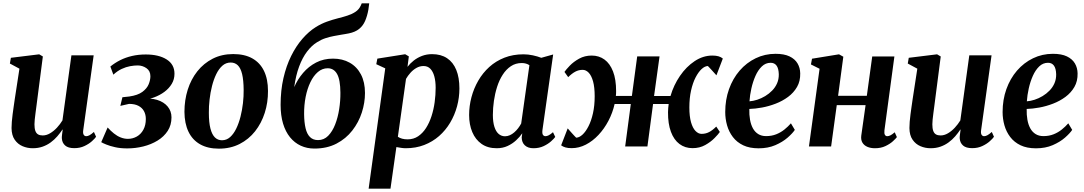

<svg xmlns="http://www.w3.org/2000/svg" viewBox="-20 -882 6527 1156"><path d="M177 10.5Q144.5 10.5 115.8 -1.8Q87 -14 68.5 -40.8Q50 -67.5 49.5 -111Q49.5 -128 51.2 -149.2Q53 -170.5 56 -194Q59 -217.5 62.5 -241.2Q66 -265 69 -286L97 -468.5L39.5 -499.5L45.5 -534L216 -555L238 -542L205 -287Q202.5 -266.5 199.5 -244.2Q196.5 -222 193.8 -201Q191 -180 189.2 -162.5Q187.5 -145 187.5 -133.5Q187.5 -109 192.8 -94.2Q198 -79.5 209 -73Q220 -66.5 237 -66.5Q259.5 -66.5 281.5 -79.5Q303.5 -92.5 322.8 -113.2Q342 -134 356 -157L410 -549H544L481 -97.5Q478.5 -79 484 -70.5Q489.5 -62 499 -62Q508 -62 518.5 -67.5Q529 -73 545.5 -87.5L558.5 -58.5Q551.5 -48 533.5 -31.8Q515.5 -15.5 488.5 -2.8Q461.5 10 427.5 10Q390.5 10 372.5 -5.8Q354.5 -21.5 352.5 -47.5Q352 -50.5 352.2 -56.8Q352.5 -63 353.5 -70.8Q354.5 -78.5 355.5 -86.5Q356.5 -94.5 357.5 -101.5L356 -102Q342.5 -81.5 325 -61.2Q307.5 -41 285.5 -24.8Q263.5 -8.5 236.5 1Q209.5 10.5 177 10.5Z M746 11.5Q705 11.5 673 4.2Q641 -3 619.8 -11.8Q598.5 -20.5 589.5 -26L628 -114.5Q646 -94.5 665.5 -78.8Q685 -63 706.5 -54.5Q728 -46 750 -46Q779 -46 803.8 -60Q828.5 -74 843.2 -101Q858 -128 858 -165.5Q858 -192.5 846.8 -213Q835.5 -233.5 813.2 -245Q791 -256.5 757 -256.5L704.5 -244.5L717 -296.5L758.5 -301Q810 -308.5 837.2 -328.8Q864.5 -349 875 -374.5Q885.5 -400 885.5 -423Q885.5 -455 861.8 -471.5Q838 -488 809 -488Q788 -488 763.2 -483.5Q738.5 -479 712.8 -467Q687 -455 662.5 -432.5L644.5 -481.5Q671.5 -503.5 703.8 -519.8Q736 -536 774.5 -545Q813 -554 857.5 -554Q936 -554 983.2 -524.2Q1030.5 -494.5 1030.5 -438Q1030.5 -404.5 1014.2 -377.2Q998 -350 970.2 -329.2Q942.5 -308.5 907.2 -295.5Q872 -282.5 834.5 -277.5L827.5 -285Q884 -293.5 925.5 -280.8Q967 -268 989.8 -240.2Q1012.5 -212.5 1012.5 -175.5Q1012.5 -129 989.8 -94Q967 -59 928.5 -35.5Q890 -12 842.5 -0.2Q795 11.5 746 11.5Z M1384.5 -556.5Q1452.5 -556.5 1499 -530.5Q1545.5 -504.5 1569.5 -455Q1593.5 -405.5 1593.5 -334.5Q1594 -265 1574 -202.5Q1554 -140 1515.8 -91.5Q1477.5 -43 1422.5 -15Q1367.5 13 1298 13Q1231 13 1184.8 -13.2Q1138.5 -39.5 1114.8 -89Q1091 -138.5 1090.5 -208.5Q1090.5 -279 1110.2 -341.8Q1130 -404.5 1168.2 -452.8Q1206.5 -501 1261 -528.8Q1315.5 -556.5 1384.5 -556.5ZM1369 -505.5Q1340.5 -505.5 1319 -486.5Q1297.5 -467.5 1282 -435.5Q1266.5 -403.5 1256.5 -364Q1246.5 -324.5 1241.8 -282.8Q1237 -241 1237.5 -203.5Q1237.5 -144.5 1247 -108Q1256.5 -71.5 1274 -54.5Q1291.5 -37.5 1316.5 -37.5Q1344.5 -37.5 1365.8 -56.8Q1387 -76 1402.5 -108Q1418 -140 1428 -179.5Q1438 -219 1442.8 -260.8Q1447.5 -302.5 1447 -340.5Q1446.5 -399.5 1437.8 -435.8Q1429 -472 1411.8 -488.8Q1394.5 -505.5 1369 -505.5Z M2203 -862 2198 -824Q2191 -785 2178.2 -755.8Q2165.5 -726.5 2142.2 -707.8Q2119 -689 2080.5 -681Q2070.5 -679 2058.8 -677Q2047 -675 2034.5 -673Q2014.5 -669.5 1990 -665Q1965.5 -660.5 1939.5 -652Q1913.5 -643.5 1888.5 -627.5Q1856.5 -608 1828.8 -571.5Q1801 -535 1781 -481.5Q1761 -428 1751.5 -357.5Q1771.5 -404 1804.8 -443Q1838 -482 1883.2 -505.5Q1928.5 -529 1985 -529Q2042 -529 2085.5 -504.5Q2129 -480 2153.2 -433.8Q2177.5 -387.5 2177.5 -322Q2177.5 -263.5 2158.5 -204.5Q2139.5 -145.5 2101.2 -96.2Q2063 -47 2005.8 -17.2Q1948.5 12.5 1873 12.5Q1828 12.5 1790.8 -4.8Q1753.5 -22 1726.2 -55.5Q1699 -89 1684.2 -138Q1669.5 -187 1669.5 -251Q1669.5 -337.5 1686.5 -411.5Q1703.5 -485.5 1733 -545Q1762.5 -604.5 1800.8 -648.5Q1839 -692.5 1881.5 -719Q1914.5 -739.5 1948 -751.5Q1981.5 -763.5 2013.2 -771.5Q2045 -779.5 2072.2 -788.2Q2099.5 -797 2120.2 -810.8Q2141 -824.5 2152 -848L2158 -862ZM1953 -471Q1920.5 -471 1894 -448.5Q1867.5 -426 1848.8 -387Q1830 -348 1820.2 -298.5Q1810.5 -249 1811 -195Q1811.5 -145 1819.8 -110Q1828 -75 1846.5 -56.8Q1865 -38.5 1895 -38.5Q1930.5 -38.5 1956 -64.5Q1981.5 -90.5 1998 -132.8Q2014.5 -175 2022.2 -225.2Q2030 -275.5 2029.5 -324Q2029 -402 2009.5 -436.5Q1990 -471 1953 -471Z M2199.5 254 2299.5 -470.5 2245.5 -495.5 2252 -529 2419.5 -555.5 2441.5 -542.5 2433.5 -479.5Q2449 -500 2471.2 -517.5Q2493.5 -535 2521.2 -545.5Q2549 -556 2581.5 -556Q2635 -556 2671.8 -531.5Q2708.5 -507 2727.2 -461Q2746 -415 2746 -349.5Q2746 -294.5 2731.8 -241.8Q2717.5 -189 2690.2 -143.2Q2663 -97.5 2623.8 -63Q2584.5 -28.5 2534 -9Q2483.5 10.5 2423 10.5Q2409.5 10.5 2395 8.2Q2380.5 6 2366.5 3.5L2331 254ZM2375.5 -58.5Q2386.5 -51 2401 -47Q2415.5 -43 2434 -43Q2470 -43 2497.5 -61.5Q2525 -80 2545 -111.2Q2565 -142.5 2578 -182.5Q2591 -222.5 2597 -266.5Q2603 -310.5 2603 -353.5Q2603 -392.5 2595 -422Q2587 -451.5 2571 -468Q2555 -484.5 2530 -484.5Q2507.5 -484.5 2487.2 -473Q2467 -461.5 2451 -443.5Q2435 -425.5 2424.5 -407Z M3246 -99Q3243.5 -78 3249 -70Q3254.5 -62 3264.5 -62Q3273 -62 3283.8 -67.5Q3294.5 -73 3309.5 -86L3323 -57.5Q3316 -47.5 3298 -31.2Q3280 -15 3253 -2.2Q3226 10.5 3191.5 10.5Q3159 10.5 3140.2 -6.8Q3121.5 -24 3121 -55L3124.5 -79.5Q3109.5 -57.5 3087.2 -37Q3065 -16.5 3036 -3Q3007 10.5 2970.5 10.5Q2916.5 10.5 2879.5 -15.5Q2842.5 -41.5 2823.5 -86.8Q2804.5 -132 2804.5 -189.5Q2804.5 -243.5 2818.5 -296.5Q2832.5 -349.5 2859.5 -396.2Q2886.5 -443 2926 -478.8Q2965.5 -514.5 3017.2 -534.8Q3069 -555 3132 -555Q3159.5 -555 3188.5 -548.8Q3217.5 -542.5 3239 -534L3310.5 -554ZM3167.5 -489.5Q3158.5 -495.5 3147 -499Q3135.5 -502.5 3121.5 -502.5Q3084.5 -502.5 3056 -483.5Q3027.5 -464.5 3006.8 -432.2Q2986 -400 2973 -359.2Q2960 -318.5 2953.8 -275Q2947.5 -231.5 2947.5 -190Q2947.5 -147 2956.8 -118.2Q2966 -89.5 2982.5 -75.5Q2999 -61.5 3020.5 -61.5Q3035.5 -61.5 3049.5 -67.8Q3063.5 -74 3076.2 -85Q3089 -96 3099.5 -109.8Q3110 -123.5 3118 -138.5Z M3422 10Q3399.5 10 3384.2 5.5Q3369 1 3358.5 -7L3398 -109Q3403 -103.5 3409.5 -96Q3416 -88.5 3423.2 -80.5Q3430.5 -72.5 3437.2 -65.2Q3444 -58 3449 -53Q3467.5 -53.5 3487 -71.2Q3506.5 -89 3523.2 -121.8Q3540 -154.5 3550.2 -200.2Q3560.5 -246 3560.5 -302.5Q3560.5 -356.5 3550.8 -391.8Q3541 -427 3524.5 -444.2Q3508 -461.5 3488 -461.5Q3464 -461.5 3443.2 -450.2Q3422.5 -439 3401 -417.5L3378.5 -449Q3388 -463 3410.5 -486.5Q3433 -510 3466.8 -528.8Q3500.5 -547.5 3542.5 -547.5Q3586.5 -547.5 3619.5 -523.5Q3652.5 -499.5 3671 -451.8Q3689.5 -404 3689.5 -333Q3689.5 -326 3689.2 -318.5Q3689 -311 3688 -304.5H3784.5L3816.5 -542.5H3951L3918 -304H4017Q4036 -369.5 4074 -425Q4112 -480.5 4162.5 -514Q4213 -547.5 4269 -547.5Q4291 -547.5 4306.2 -543Q4321.5 -538.5 4332 -529.5L4293.5 -428.5Q4288.5 -434 4281.8 -441.5Q4275 -449 4267.8 -457Q4260.5 -465 4253.8 -472.2Q4247 -479.5 4242 -484.5Q4223.5 -484 4204.2 -466.2Q4185 -448.5 4168 -415.8Q4151 -383 4140.8 -337.2Q4130.5 -291.5 4130.5 -235Q4130.5 -181.5 4140.5 -146.2Q4150.5 -111 4167.5 -93.5Q4184.5 -76 4204 -76Q4229 -76 4249.8 -87Q4270.5 -98 4292.5 -120L4314 -87.5Q4305 -74 4282.2 -50.8Q4259.5 -27.5 4226 -8.8Q4192.5 10 4149.5 10Q4104.5 10 4071 -15Q4037.5 -40 4019.5 -88.5Q4001.5 -137 4002 -206.5Q4002 -218 4003.2 -230.8Q4004.5 -243.5 4006 -256H3912L3878 0H3744L3778 -256H3680.5Q3668.5 -202.5 3643.2 -154.5Q3618 -106.5 3583.2 -69.5Q3548.5 -32.5 3507.2 -11.2Q3466 10 3422 10Z M4765.5 -100Q4752 -79.5 4722 -53.2Q4692 -27 4648 -8Q4604 11 4547.5 11Q4493 11 4454.8 -7.2Q4416.5 -25.5 4392.5 -57Q4368.5 -88.5 4357.5 -127.5Q4346.5 -166.5 4346.5 -207.5Q4346.5 -281.5 4369.2 -345.2Q4392 -409 4433.2 -456.8Q4474.5 -504.5 4529.8 -531.2Q4585 -558 4649.5 -558Q4701 -558 4733.5 -542.5Q4766 -527 4781.8 -500.2Q4797.5 -473.5 4798 -440Q4799 -393.5 4778.8 -358.5Q4758.5 -323.5 4724.8 -298.5Q4691 -273.5 4650 -257.8Q4609 -242 4567.8 -234.5Q4526.5 -227 4491.5 -226Q4490.5 -191 4495.8 -161.2Q4501 -131.5 4513.2 -109.2Q4525.5 -87 4545.2 -74.8Q4565 -62.5 4592.5 -62.5Q4626 -62.5 4653.5 -73.5Q4681 -84.5 4703 -102.2Q4725 -120 4742 -139.5ZM4620 -504Q4589.5 -504 4566.8 -482Q4544 -460 4528.5 -425Q4513 -390 4504 -349.8Q4495 -309.5 4492.5 -272Q4514.5 -273.5 4539.2 -281.5Q4564 -289.5 4587.2 -303.5Q4610.5 -317.5 4629.2 -336.8Q4648 -356 4658.8 -380.8Q4669.5 -405.5 4669 -435Q4668 -470 4655.5 -487Q4643 -504 4620 -504Z M5305 -97Q5303 -78 5308 -70Q5313 -62 5321.5 -62Q5330.5 -62 5340.5 -66.8Q5350.5 -71.5 5367 -85.5L5380 -56.5Q5373.5 -47.5 5356 -31.5Q5338.5 -15.5 5311.2 -2.5Q5284 10.5 5248 10.5Q5222 10.5 5202.2 2Q5182.5 -6.5 5172.5 -23.2Q5162.5 -40 5165.5 -65L5191.5 -249H5018L4984 0H4850.5L4914.5 -468L4862.5 -494L4869 -528.5L5031.5 -555L5057.5 -540.5L5026 -305H5199L5231.5 -542H5365Z M5583 10.5Q5550.5 10.5 5521.8 -1.8Q5493 -14 5474.5 -40.8Q5456 -67.5 5455.5 -111Q5455.5 -128 5457.2 -149.2Q5459 -170.5 5462 -194Q5465 -217.5 5468.5 -241.2Q5472 -265 5475 -286L5503 -468.5L5445.5 -499.5L5451.5 -534L5622 -555L5644 -542L5611 -287Q5608.5 -266.5 5605.5 -244.2Q5602.5 -222 5599.8 -201Q5597 -180 5595.2 -162.5Q5593.5 -145 5593.5 -133.5Q5593.5 -109 5598.8 -94.2Q5604 -79.5 5615 -73Q5626 -66.5 5643 -66.5Q5665.5 -66.5 5687.5 -79.5Q5709.5 -92.5 5728.8 -113.2Q5748 -134 5762 -157L5816 -549H5950L5887 -97.5Q5884.5 -79 5890 -70.5Q5895.5 -62 5905 -62Q5914 -62 5924.5 -67.5Q5935 -73 5951.5 -87.5L5964.5 -58.5Q5957.5 -48 5939.5 -31.8Q5921.5 -15.5 5894.5 -2.8Q5867.5 10 5833.5 10Q5796.5 10 5778.5 -5.8Q5760.5 -21.5 5758.5 -47.5Q5758 -50.5 5758.2 -56.8Q5758.5 -63 5759.5 -70.8Q5760.5 -78.5 5761.5 -86.5Q5762.5 -94.5 5763.5 -101.5L5762 -102Q5748.5 -81.5 5731 -61.2Q5713.5 -41 5691.5 -24.8Q5669.5 -8.5 5642.5 1Q5615.5 10.5 5583 10.5Z M6435.5 -100Q6422 -79.5 6392 -53.2Q6362 -27 6318 -8Q6274 11 6217.5 11Q6163 11 6124.8 -7.2Q6086.5 -25.5 6062.5 -57Q6038.5 -88.5 6027.5 -127.5Q6016.5 -166.5 6016.5 -207.5Q6016.5 -281.5 6039.2 -345.2Q6062 -409 6103.2 -456.8Q6144.5 -504.5 6199.8 -531.2Q6255 -558 6319.5 -558Q6371 -558 6403.5 -542.5Q6436 -527 6451.8 -500.2Q6467.5 -473.5 6468 -440Q6469 -393.5 6448.8 -358.5Q6428.5 -323.5 6394.8 -298.5Q6361 -273.5 6320 -257.8Q6279 -242 6237.8 -234.5Q6196.5 -227 6161.5 -226Q6160.5 -191 6165.8 -161.2Q6171 -131.5 6183.2 -109.2Q6195.5 -87 6215.2 -74.8Q6235 -62.5 6262.5 -62.5Q6296 -62.5 6323.5 -73.5Q6351 -84.5 6373 -102.2Q6395 -120 6412 -139.5ZM6290 -504Q6259.5 -504 6236.8 -482Q6214 -460 6198.5 -425Q6183 -390 6174 -349.8Q6165 -309.5 6162.5 -272Q6184.5 -273.5 6209.2 -281.5Q6234 -289.5 6257.2 -303.5Q6280.5 -317.5 6299.2 -336.8Q6318 -356 6328.8 -380.8Q6339.5 -405.5 6339 -435Q6338 -470 6325.5 -487Q6313 -504 6290 -504Z"/></svg>

Font: Merriweather 48pt
Style: Bold Italic
Weight: 700
Italic angle: -7.8°
Version: Version 2.101